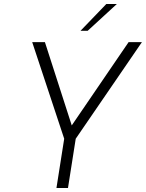

<svg xmlns="http://www.w3.org/2000/svg" viewBox="-20 -946 734 966"><path d="M264 0 303 -248 142 -734H206L341 -315L627 -734H694L361 -248L322 0ZM385 -791 515 -926H568L421 -791Z"/></svg>

Font: Exo Thin Light
Style: Italic
Weight: 300
Italic angle: -9°
Version: Version 2.000